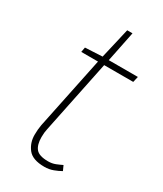

<svg xmlns="http://www.w3.org/2000/svg" viewBox="-163 -679 639 755"><g transform="rotate(30 156.0 -302.0)"><path d="M170 12Q116 12 95 -15Q74 -42 74 -78Q74 -92 75 -102Q76 -112 78 -124L146 -452H70L74 -474L152 -478L184 -616H208L180 -478H312L306 -452H174L106 -122Q104 -113 103 -104Q102 -95 102 -84Q102 -49 116.5 -31.5Q131 -14 172 -14Q190 -14 205 -20Q220 -26 232 -32L242 -10Q228 -2 209.5 5Q191 12 170 12Z"/></g></svg>

Font: TypoPRO Source Sans Pro
Style: Italic
Weight: 200
Italic angle: -11°
Designer: Paul D. Hunt
Foundry: Adobe Systems Incorporated
Version: Version 1.075;PS 2.000;hotconv 1.0.86;makeotf.lib2.5.63406